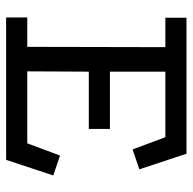

<svg xmlns="http://www.w3.org/2000/svg" viewBox="-21 -608 629 627"><g transform="rotate(90 293.5 -294.5)"><path d="M38 -589H482L533 -435L468 -413L428 -520H214V-339H401V-270H214L213 -69H448L488 -176L553 -154L502 0H37V-69H133L134 -520H38Z"/></g></svg>

Font: Podkova
Style: Regular
Weight: 400
Designer: Ilya Yudin
Foundry: Cyreal (www.cyreal.org)
Version: Version 2.103